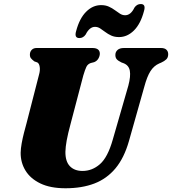

<svg xmlns="http://www.w3.org/2000/svg" viewBox="-20 -944 875 976"><path d="M553 -233.5 632.5 -509Q645 -556.5 640 -584.2Q635 -612 608.5 -622.5L597.5 -626.5Q579 -635.5 572.5 -644Q566 -652.5 566.5 -665.5Q566.5 -680 577.5 -690Q588.5 -700 610 -700H798Q817 -700 826 -691.2Q835 -682.5 835 -668.5Q835 -651.5 825.2 -642.2Q815.5 -633 799 -625.5L789.5 -621.5Q762 -609.5 744.8 -582.2Q727.5 -555 713.5 -503L635.5 -227Q611 -141 567 -88.2Q523 -35.5 459.8 -11.2Q396.5 13 313 13Q236 13 185.2 -11.5Q134.5 -36 109.5 -77Q84.5 -118 85 -168Q85.5 -189 90.2 -215.5Q95 -242 101.8 -268.5Q108.5 -295 114.5 -316L178 -563Q184.5 -585 182 -603Q179.5 -621 170 -626.5L154.5 -632Q142 -641.5 136.8 -648.5Q131.5 -655.5 132 -668.5Q132.5 -681.5 141.5 -690.8Q150.5 -700 166 -700H449.5Q487.5 -700 487.5 -670.5Q487 -658 479.8 -645.8Q472.5 -633.5 458.5 -628L441 -623.5Q425.5 -618 418.8 -603.5Q412 -589 403.5 -560.5L339.5 -317Q325 -263.5 319 -230Q313 -196.5 312.5 -172.5Q312 -123.5 335.2 -99.2Q358.5 -75 399.5 -75Q448.5 -75 488 -109.5Q527.5 -144 553 -233.5ZM585 -755.5Q562.5 -755.5 545.5 -763.2Q528.5 -771 514.8 -781.5Q501 -792 488.8 -799.8Q476.5 -807.5 463 -807.5Q435 -807.5 415.5 -768.5Q403 -750.5 383.5 -750.5Q356.5 -750.5 367 -786Q384 -850.5 417.8 -884.2Q451.5 -918 494 -918Q516.5 -918 533.5 -910.2Q550.5 -902.5 564.2 -892.2Q578 -882 590.2 -874.2Q602.5 -866.5 616 -866.5Q645 -866.5 663.5 -905.5Q676 -923.5 695.5 -923.5Q722.5 -923.5 712 -888Q695 -823 661 -789.2Q627 -755.5 585 -755.5Z"/></svg>

Font: Fraunces
Style: Italic
Weight: 900
Italic angle: -16°
Version: Version 1.000;[0bf87f6ff]